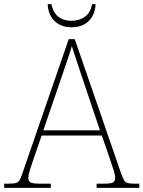

<svg xmlns="http://www.w3.org/2000/svg" viewBox="-24 -902 689 922"><path d="M-4 0V-20H18Q41 -20 52 -23Q63 -26 69.5 -36Q76 -46 83 -68L306 -714H335L558 -68Q566 -46 572 -36Q578 -26 589 -23Q600 -20 623 -20H645V0H440V-20H474Q512 -20 520.5 -27Q529 -34 529 -48Q529 -60 523 -80Q517 -100 510.5 -119Q504 -138 501 -147L465 -251H176L140 -147Q137 -138 130.5 -119Q124 -100 118 -80Q112 -60 112 -48Q112 -34 121 -27Q130 -20 167 -20H220V0ZM184 -276H456L379 -505Q370 -532 359 -564.5Q348 -597 338 -628Q328 -659 321 -680Q317 -665 306.5 -634Q296 -603 285 -570.5Q274 -538 266 -515ZM319 -771Q285 -771 259.5 -785Q234 -799 220 -824.5Q206 -850 205 -882H223Q231 -841 256.5 -821.5Q282 -802 319 -802Q356 -802 383.5 -821.5Q411 -841 418 -882H435Q434 -850 420 -824.5Q406 -799 380.5 -785Q355 -771 319 -771Z"/></svg>

Font: Noto Serif Thai Thin
Style: Regular
Weight: 250
Version: Version 2.001